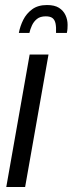

<svg xmlns="http://www.w3.org/2000/svg" viewBox="-20 -744 289 764"><path d="M5 0 98 -527H173L80 0ZM167 -724Q197 -724 214.5 -713Q232 -702 240.5 -684Q249 -666 249 -645Q249 -638 248.5 -630Q248 -622 246 -613H203Q204 -636 201 -650.5Q198 -665 189 -672Q180 -679 162 -679Q140 -679 127 -668.5Q114 -658 107 -642.5Q100 -627 97 -613H55Q60 -640 72.5 -665Q85 -690 108 -707Q131 -724 167 -724Z"/></svg>

Font: Archivo ExtraCondensed
Style: Italic
Weight: 400
Width: 2
Italic angle: -10°
Designer: Hector Gatti
Foundry: Omnibus-Type
Version: Version 2.001